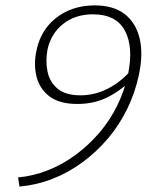

<svg xmlns="http://www.w3.org/2000/svg" viewBox="-20 -685 555 711"><path d="M267 -300Q199 -300 162 -329Q125 -358 114.5 -404.5Q104 -451 116 -502Q127 -552 157 -588.5Q187 -625 231.5 -645Q276 -665 331 -665Q400 -665 441.5 -633Q483 -601 497 -543Q511 -485 494 -406Q480 -341 451 -281.5Q422 -222 380 -172.5Q338 -123 286 -84.5Q234 -46 175 -23Q116 0 52 6L47 -28Q103 -33 157.5 -54.5Q212 -76 260 -111.5Q308 -147 347.5 -193Q387 -239 414 -294Q441 -349 454 -409Q475 -511 442.5 -571.5Q410 -632 324 -632Q259 -632 214 -596.5Q169 -561 156 -502Q148 -459 156 -420Q164 -381 193.5 -356.5Q223 -332 278 -332Q333 -332 383.5 -359Q434 -386 471 -432L480 -403Q437 -356 384.5 -328Q332 -300 267 -300Z"/></svg>

Font: Ysabeau Infant ExtraLight
Style: Italic
Weight: 250
Italic angle: -12°
Designer: Christian Thalmann (Catharsis Fonts)
Version: Version 2.001;gftools[0.9.30]; featfreeze: ss01,ss02,lnum